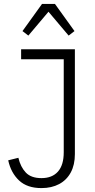

<svg xmlns="http://www.w3.org/2000/svg" viewBox="-20 -950 485 982"><path d="M88 -698H363V-162Q363 -107 342 -68Q321 -29 282.5 -8.5Q244 12 192 12Q119 12 77.5 -27Q36 -66 22 -130L74 -143Q85 -96 112 -67.5Q139 -39 192 -39Q247 -39 276.5 -72.5Q306 -106 306 -171V-647H88ZM195 -930H261L361 -791L331 -768L228 -890L125 -768L95 -791Z"/></svg>

Font: IBM Plex Sans Condensed Light
Style: Regular
Weight: 300
Width: 3
Designer: Mike Abbink, Paul van der Laan, Pieter van Rosmalen
Foundry: Bold Monday
Version: Version 3.201